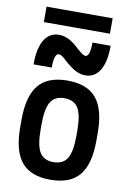

<svg xmlns="http://www.w3.org/2000/svg" viewBox="-98 -961 697 1030"><g transform="rotate(10 250.0 -445.5)"><path d="M250 10Q143 10 93 -50.5Q43 -111 43 -240V-280Q43 -409 93 -469.5Q143 -530 250 -530Q358 -530 408 -469.5Q458 -409 458 -280V-240Q458 -111 408 -50.5Q358 10 250 10ZM250 -86Q303 -86 325.5 -123Q348 -160 348 -248V-273Q348 -360 325.5 -397Q303 -434 250 -434Q198 -434 175.5 -397Q153 -360 153 -273V-248Q153 -160 175.5 -123Q198 -86 250 -86ZM337 -574Q312 -574 286 -587Q260 -600 224 -632Q208 -648 197.5 -654.5Q187 -661 180 -661Q167 -661 160.5 -642Q154 -623 154 -584H55Q55 -672 83 -718Q111 -764 163 -764Q189 -764 215 -751.5Q241 -739 276 -706Q293 -691 303.5 -684Q314 -677 320 -677Q333 -677 339.5 -696Q346 -715 346 -754H445Q445 -667 417.5 -620.5Q390 -574 337 -574ZM70 -817V-901H430V-817Z"/></g></svg>

Font: M PLUS 1 Code Medium
Style: Regular
Weight: 500
Designer: Coji Morishita
Foundry: UNDERFOREST DESIGN
Version: Version 1.002